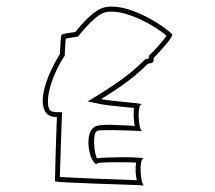

<svg xmlns="http://www.w3.org/2000/svg" viewBox="-20 -877 657 587"><path d="M118 -536C125 -524 138 -519 154 -519C150 -419 148 -327 148 -323C147 -318 404 -312 420 -310C409 -317 404 -395 420 -392C410 -399 285 -396 277 -393C267 -404 262 -478 278 -476C267 -482 398 -478 414 -476C403 -482 398 -560 414 -558C406 -563 330 -566 289 -574C366 -621 401 -651 432 -682C448 -685 450 -685 450 -700C478 -729 512 -767 506 -773C459 -816 340 -882 281 -847C260 -835 235 -810 210 -779C186 -776 169 -773 168 -770C166 -768 165 -746 163 -712C123 -646 97 -573 118 -536ZM131 -543C117 -569 136 -644 178 -707V-711C179 -733 180 -751 181 -759C190 -761 205 -763 218 -765C242 -795 270 -824 289 -834C334 -861 439 -810 489 -768C480 -753 455 -726 435 -706V-698C433 -698 431 -697 429 -697L425 -696L421 -693C391 -663 357 -634 281 -587L248 -567L286 -559C316 -553 365 -550 390 -547C387 -530 389 -508 392 -492C352 -494 284 -500 269 -489C238 -470 252 -398 266 -383L273 -375L281 -379C293 -381 363 -382 396 -380C393 -362 395 -341 398 -326C343 -328 206 -333 163 -336C164 -366 166 -439 169 -518L170 -534H154C141 -534 134 -537 131 -543Z"/></svg>

Font: Ampere
Style: OuLn
Weight: 400
Version: Version 1